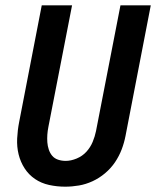

<svg xmlns="http://www.w3.org/2000/svg" viewBox="-20 -690 590 722"><path d="M225 12Q194 12 164.5 5.5Q135 -1 111.5 -17Q88 -33 72.5 -57Q57 -81 50 -109.5Q43 -138 44.5 -169Q46 -200 52 -231L137 -670H251L162 -213Q159 -198 158 -183.5Q157 -169 158 -155Q159 -141 163.5 -127.5Q168 -114 176.5 -104Q185 -94 198.5 -89.5Q212 -85 227 -85Q247 -85 268.5 -94Q290 -103 305 -119.5Q320 -136 328.5 -156.5Q337 -177 341 -197L433 -670H547L452 -179Q447 -153 437.5 -128Q428 -103 412.5 -80Q397 -57 375 -38.5Q353 -20 328 -8.5Q303 3 277 7.5Q251 12 225 12Z"/></svg>

Font: Lode
Style: Bold Italic
Weight: 700
Italic angle: -11°
Monospace: yes
Designer: Belleve Invis
Foundry: Belleve Invis
Version: Version 29.2.0; ttfautohint (v1.8.3)